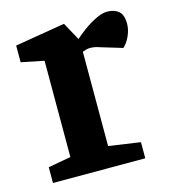

<svg xmlns="http://www.w3.org/2000/svg" viewBox="-83 -577 572 645"><g transform="rotate(-15 202.5 -254.5)"><path d="M23 0V-55L102 -69V-404L23 -420V-478L197 -507L231 -445Q244 -457 264.5 -472Q285 -487 307.5 -498Q330 -509 347 -509Q372 -509 387 -496.5Q402 -484 402 -452Q402 -433 393 -412Q384 -391 369 -377L296 -399Q285 -403 276.5 -404.5Q268 -406 261 -406Q253 -406 246.5 -404Q240 -402 234 -400V-72L344 -56V0Z"/></g></svg>

Font: Faustina Light
Style: Bold
Weight: 700
Version: Version 1.200